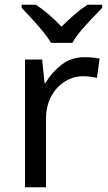

<svg xmlns="http://www.w3.org/2000/svg" viewBox="-20 -786 453 806"><path d="M335 -546Q350 -546 367.5 -544.5Q385 -543 398 -540L387 -459Q374 -462 358.5 -464Q343 -466 329 -466Q288 -466 252 -443.5Q216 -421 194.5 -380.5Q173 -340 173 -286V0H85V-536H157L167 -438H171Q197 -482 238 -514Q279 -546 335 -546ZM194 -606Q181 -629 159 -655.5Q137 -682 113 -708Q89 -734 71 -753V-766H131Q157 -749 185 -725Q213 -701 238 -674Q265 -701 293 -725Q321 -749 347 -766H409V-753Q390 -734 365.5 -708Q341 -682 318.5 -655.5Q296 -629 284 -606Z"/></svg>

Font: Noto Sans Meetei Mayek
Style: Regular
Weight: 400
Designer: Monotype Design Team and Neelakash Kshetrimayum
Foundry: Monotype Imaging Inc.
Version: Version 2.002